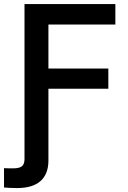

<svg xmlns="http://www.w3.org/2000/svg" viewBox="-56 -748 649 975"><path d="M-35.6 204.1V106Q-26.9 106.4 -13.4 106.7Q0 106.9 10.7 106.9Q43 106.9 55.7 95.9Q68.4 85 68.4 60.5V-61H189.9V66.9Q189.9 135.7 149.7 171.4Q109.4 207 31.2 207Q10.3 207 -6.8 206.1Q-23.9 205.1 -35.6 204.1ZM68.4 0V-727.5H529.8V-623.5H189.9V-399.9H494.1V-297.4H189.9V0Z"/></svg>

Font: Inter Cardless Tabular Medium
Style: Regular
Weight: 500
Designer: Rasmus Andersson
Foundry: rsms
Version: Version 4.000;git-4fc901f